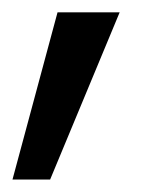

<svg xmlns="http://www.w3.org/2000/svg" viewBox="-22 -146 239 309"><path d="M-1.9 142.9 70.6 -126.2H170.6L58.7 142.9Z"/></svg>

Font: Poppins Variable
Style: Regular
Weight: 100
Designer: Jonny Pinhorn
Foundry: Indian Type Foundry
Version: Version 6.000